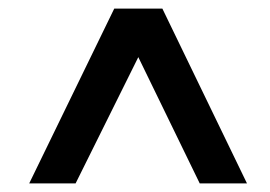

<svg xmlns="http://www.w3.org/2000/svg" viewBox="-20 -730 629 447"><path d="M48 -303 246 -710H358L555 -303H445L302 -597L156 -303Z"/></svg>

Font: Raleway Thin
Style: Bold Italic
Weight: 700
Italic angle: -12°
Version: Version 4.026